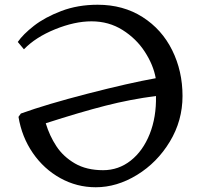

<svg xmlns="http://www.w3.org/2000/svg" viewBox="-20 -780 845 810"><path d="M750 -375Q750 -271 696.5 -182.5Q643 -94 558 -42Q473 10 384 10Q304 10 234.5 -28.5Q165 -67 118.5 -134.5Q72 -202 58 -287L68 -301Q176 -340 350.5 -385Q525 -430 637 -450Q627 -506 591 -561.5Q555 -617 497 -653.5Q439 -690 366 -690Q295 -690 212.5 -656.5Q130 -623 81 -572L55 -603Q77 -635 123 -671Q169 -707 238.5 -733.5Q308 -760 392 -760Q500 -760 581.5 -708Q663 -656 706.5 -568Q750 -480 750 -375ZM173 -260Q189 -207 218 -163Q247 -119 296 -90.5Q345 -62 415 -62Q480 -62 531.5 -102.5Q583 -143 611.5 -214.5Q640 -286 638 -375Q530 -361 424.5 -334Q319 -307 173 -260Z"/></svg>

Font: TMT Limkin
Style: Regular
Weight: 400
Designer: Gabriel Drozdov
Version: Version 1.000;Glyphs 3.1.2 (3151)